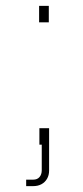

<svg xmlns="http://www.w3.org/2000/svg" viewBox="-20 -492 281 653"><path d="M113 -472H146V-416H113ZM114 0V-56H147V88Q147 104 140 116Q133 128 121 134.5Q109 141 93 141H69V119H93Q107 119 114.5 110Q122 101 122 87V0Z"/></svg>

Font: SUSE Thin
Style: Regular
Weight: 250
Designer: Rene Bieder
Foundry: SUSE
Version: Version 1.000